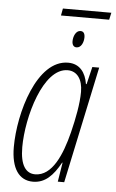

<svg xmlns="http://www.w3.org/2000/svg" viewBox="-55 -817 524 865"><g transform="rotate(5 206.5 -384.5)"><path d="M188 -747H406L413 -779H194ZM270 -610C292 -610 302 -637 302 -658C302 -676 295 -685 282 -685C261 -685 250 -658 250 -636C250 -619 258 -610 270 -610ZM127 10C182 10 218 -27 251 -87H253L239 0H268L380 -528H349L330 -449H327C319 -500 292 -538 239 -538C98 -538 28 -293 28 -138C28 -42 64 10 127 10ZM134 -24C93 -24 66 -58 66 -141C66 -277 129 -504 240 -504C283 -504 308 -468 308 -412C308 -359 295 -292 279 -227C253 -123 211 -24 134 -24Z"/></g></svg>

Font: Noto Sans ExtraCondensed ExtraLight
Style: Italic
Weight: 200
Width: 2
Italic angle: -12°
Designer: Monotype Design Team
Foundry: Monotype Imaging Inc.
Version: Version 2.013